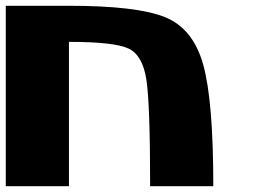

<svg xmlns="http://www.w3.org/2000/svg" viewBox="-20 -645 884 665"><path d="M218.8 0H0V-625H218.8Q453.1 -625 550.8 -585.9Q648.4 -546.9 683.6 -421.9Q718.8 -296.9 718.8 0H500Q500 -281.2 487.3 -367.2Q474.6 -453.1 425.8 -476.6Q377 -500 218.8 -500Z"/></svg>

Font: CraftyPE
Style: Regular
Weight: 400
Designer: Erek Butcher
Foundry: Haunted Coop
Version: Version 0.018;April 4, 2024;FontCreator 15.0.0.2962 64-bit